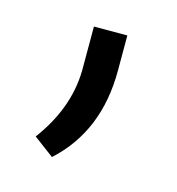

<svg xmlns="http://www.w3.org/2000/svg" viewBox="-50 -138 292 317"><g transform="rotate(15 95.5 20.0)"><path d="M64 133.3 29.3 107.4Q73.7 47.9 75.2 -16.6V-92.8H132.3V-32.7Q132.3 71.3 64 133.3Z"/></g></svg>

Font: TypoPRO Roboto
Style: Regular
Weight: 300
Designer: Google
Version: Version 2.136; 2016